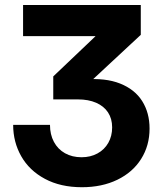

<svg xmlns="http://www.w3.org/2000/svg" viewBox="-20 -536 656 779"><path d="M33.4 -29.5H182.8Q182.8 9.7 198.7 39.5Q214.6 69.4 243.7 85.7Q272.8 102 310.9 102Q347.4 102 375.6 86.5Q403.8 71.1 419.4 43.6Q435 16 435 -19.3Q435 -54.4 418.2 -80Q401.4 -105.5 370 -119.1Q338.7 -132.7 296.3 -132.7H196.1V-226L367.2 -388.8V-389.5H73.6V-515.6H551.2V-394.7L321.2 -180.8V-213.5Q407.2 -220.8 467.1 -197.1Q527 -173.3 556.9 -125.8Q586.8 -78.3 586.8 -14.4Q586.8 54.8 552.6 108.9Q518.5 163.1 456 193.4Q393.6 223.6 312.3 223.6Q225.4 223.6 162.2 189.6Q98.9 155.7 66.2 98Q33.4 40.4 33.4 -29.5Z"/></svg>

Font: Intratopia Thin
Style: Regular
Weight: 100
Designer: Rasmus Andersson
Foundry: rsms
Version: Version 3.000;Glyphs 3.2.3 (3260)